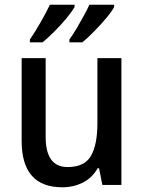

<svg xmlns="http://www.w3.org/2000/svg" viewBox="-20 -786 611 816"><path d="M496 -539V0H415L401 -71H395Q372 -30 332 -10Q292 10 245 10Q72 10 72 -187V-539H174V-205Q174 -76 267 -76Q339 -76 366.5 -123.5Q394 -171 394 -263V-539ZM465 -756Q455 -737 431 -708.5Q407 -680 379.5 -652Q352 -624 330 -606H275V-618Q290 -639 306 -666Q322 -693 336.5 -719.5Q351 -746 360 -766H465ZM297 -756Q286 -737 263 -709Q240 -681 212 -653Q184 -625 161 -606H107V-618Q129 -650 153.5 -693Q178 -736 192 -766H297Z"/></svg>

Font: Noto Sans Sinhala UI SemiCondensed Medium
Style: Regular
Weight: 500
Width: 4
Designer: Jelle Bosma - Monotype Design Team
Foundry: Monotype Imaging Inc.
Version: Version 2.006; ttfautohint (v1.8.4.7-5d5b)